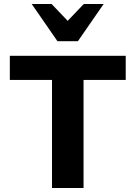

<svg xmlns="http://www.w3.org/2000/svg" viewBox="-20 -936 675 956"><path d="M239 0V-658H396V0ZM29 -538V-658H606V-538ZM266 -731 293 -807 397 -916H496L368 -731ZM266 -731 138 -916H237L342 -806L368 -731Z"/></svg>

Font: Ysabeau Office ExtraBold
Style: Regular
Weight: 800
Designer: Christian Thalmann (Catharsis Fonts)
Version: Version 2.001;gftools[0.9.30]; featfreeze: tnum,lnum,ss02